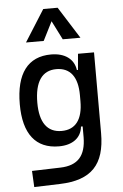

<svg xmlns="http://www.w3.org/2000/svg" viewBox="-65 -840 717 1118"><g transform="rotate(-5 293.0 -281.0)"><path d="M88.9 233.4 240.2 228.5C423.8 222.7 503.9 138.7 503.9 -45.9V-517.6H410.2L401.9 -423.8H395.5C386.7 -488.8 334 -527.3 253.4 -527.3C117.7 -527.3 46.9 -433.6 46.9 -253.9C46.9 -80.6 117.7 9.8 253.4 9.8C333 9.8 384.3 -28.8 390.6 -93.8H400.4V-30.3C399.4 76.2 354.5 130.9 250 133.8L84 138.7ZM400.4 -276.4V-241.2C400.4 -134.3 357.9 -78.1 276.4 -78.1C192.9 -78.1 149.4 -138.2 149.4 -253.9C149.4 -376 192.9 -439.5 276.4 -439.5C357.9 -439.5 400.4 -383.3 400.4 -276.4ZM114.3 -609.4H217.8L273.4 -719.7L329.1 -609.4H432.6L315.4 -794.9H231.4Z"/></g></svg>

Font: CaskaydiaCove Nerd Font
Style: Regular
Weight: 400
Designer: Aaron Bell
Foundry: Saja Typeworks
Version: Version 2111.1;Nerd Fonts 2.3.3